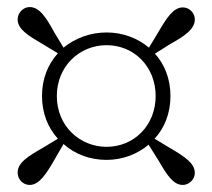

<svg xmlns="http://www.w3.org/2000/svg" viewBox="-20 -634 602 544"><path d="M141 -362C141 -446 205 -506 282 -506C359 -506 421 -446 421 -362C421 -278 359 -218 282 -218C207 -218 141 -276 141 -362ZM99 -362C99 -313 116 -272 144 -241L101 -215C59 -191 30 -173 30 -145C30 -126 45 -110 64 -110C91 -110 111 -141 134 -181L160 -226C192 -197 235 -181 282 -181C327 -181 369 -197 401 -224L428 -181C452 -140 470 -110 498 -110C516 -110 532 -126 532 -144C532 -172 502 -191 461 -215L418 -241C446 -271 463 -313 463 -362C463 -411 446 -452 419 -482L462 -509C503 -532 532 -551 532 -579C532 -597 517 -613 498 -613C471 -613 452 -583 428 -542L402 -499C370 -526 328 -542 282 -542C236 -542 193 -526 160 -499L134 -542C111 -584 92 -614 64 -614C46 -614 30 -598 30 -579C30 -551 60 -533 101 -509L144 -483C116 -452 99 -411 99 -362Z"/></svg>

Font: Source Han Serif CN Medium
Style: Regular
Weight: 500
Designer: Ryoko NISHIZUKA 西塚涼子 (kana & ideographs); Frank Grießhammer (Latin, Greek & Cyrillic); Wenlong ZHANG 张文龙 (bopomofo); San
Foundry: Adobe
Version: Version 2.002;hotconv 1.1.0;makeotfexe 2.6.0